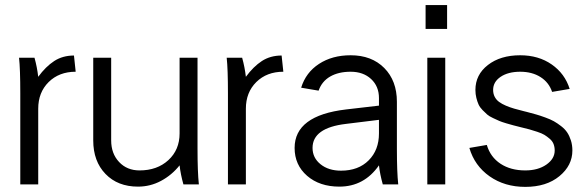

<svg xmlns="http://www.w3.org/2000/svg" viewBox="-20 -728 2320 758"><path d="M55.2 -500H116.2Q126.5 -462.9 130.9 -424.8Q160.6 -465.3 194.1 -487.1Q227.5 -508.8 272 -508.8L278.8 -444.8Q213.4 -444.8 172.1 -404.1Q130.9 -363.3 130.9 -298.8V0H60.1V-359.9Q60.1 -455.1 55.2 -500Z M765.1 0H704.1Q692.9 -40 689 -75.2Q658.2 -36.6 615.7 -13.9Q573.2 8.8 524.9 8.8Q444.8 8.8 396.5 -41.3Q348.1 -91.3 348.1 -173.8V-500H418.9V-173.8Q418.9 -121.6 450.2 -88.4Q481.4 -55.2 530.8 -55.2Q600.6 -55.2 644.8 -95.9Q689 -136.7 689 -201.2V-500H759.8V-140.1Q759.8 -49.8 765.1 0Z M875 -500H936Q946.3 -462.9 950.7 -424.8Q980.5 -465.3 1013.9 -487.1Q1047.4 -508.8 1091.8 -508.8L1098.6 -444.8Q1033.2 -444.8 991.9 -404.1Q950.7 -363.3 950.7 -298.8V0H879.9V-359.9Q879.9 -455.1 875 -500Z M1552.2 0H1491.2Q1480 -40 1476.1 -75.2Q1417.5 8.8 1319.8 8.8Q1241.7 8.8 1192.4 -33.9Q1143.1 -76.7 1143.1 -144Q1143.1 -272 1346.2 -295.9L1476.1 -311V-340.8Q1476.1 -387.2 1445.1 -416Q1414.1 -444.8 1364.3 -444.8Q1316.4 -444.8 1283.4 -425.8Q1250.5 -406.7 1237.8 -370.1L1168.9 -381.8Q1187.5 -441.9 1239.5 -475.8Q1291.5 -509.8 1364.3 -509.8Q1447.3 -509.8 1497.1 -459.5Q1546.9 -409.2 1546.9 -326.2V-140.1Q1546.9 -49.8 1552.2 0ZM1326.2 -54.2Q1395 -54.2 1435.5 -95Q1476.1 -135.7 1476.1 -201.2V-254.9L1345.2 -238.8Q1213.9 -223.1 1213.9 -144Q1213.9 -105 1245.4 -79.6Q1276.9 -54.2 1326.2 -54.2Z M1667 0V-500H1737.8V0ZM1660.2 -613.8V-708H1745.1V-613.8Z M2033.7 -509.8Q2106 -509.8 2158 -473.6Q2210 -437.5 2229 -377L2159.7 -365.2Q2147 -402.8 2113.8 -423.8Q2080.6 -444.8 2033.7 -444.8Q1986.3 -444.8 1956.5 -424.8Q1926.8 -404.8 1926.8 -373Q1926.8 -357.9 1933.1 -345.7Q1939.5 -333.5 1950.7 -325.4Q1961.9 -317.4 1977.3 -310.8Q1992.7 -304.2 2010.3 -299.1Q2027.8 -293.9 2047.9 -289.1Q2056.2 -287.1 2060.1 -286.1Q2082.5 -280.3 2096.9 -276.1Q2111.3 -272 2132.3 -264.4Q2153.3 -256.8 2166.7 -249.3Q2180.2 -241.7 2195.3 -230Q2210.4 -218.3 2219.2 -205.1Q2228 -191.9 2233.9 -173.6Q2239.7 -155.3 2239.7 -133.8Q2239.7 -74.7 2188.5 -32.5Q2137.2 9.8 2053.7 9.8Q1972.2 9.8 1912.8 -32Q1853.5 -73.7 1833 -144L1901.9 -155.8Q1916 -107.9 1956.1 -81.5Q1996.1 -55.2 2053.7 -55.2Q2104 -55.2 2137 -78.1Q2169.9 -101.1 2169.9 -133.8Q2169.9 -147.9 2165.3 -159.7Q2160.6 -171.4 2149.9 -180.4Q2139.2 -189.5 2129.2 -195.6Q2119.1 -201.7 2100.6 -207.8Q2082 -213.9 2069.8 -217.3Q2057.6 -220.7 2034.7 -226.1Q2015.6 -231 2006.1 -233.4Q1996.6 -235.8 1978.5 -241.2Q1960.4 -246.6 1950.9 -250.7Q1941.4 -254.9 1926.3 -262Q1911.1 -269 1903.1 -276.1Q1895 -283.2 1884.8 -293.7Q1874.5 -304.2 1869.4 -315.4Q1864.3 -326.7 1860.6 -341.6Q1856.9 -356.4 1856.9 -373Q1856.9 -433.1 1906.2 -471.4Q1955.6 -509.8 2033.7 -509.8Z"/></svg>

Font: LT Superior
Style: Regular
Weight: 400
Designer: Daniel Lyons
Foundry: LyonsType
Version: Version 1.000